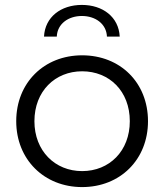

<svg xmlns="http://www.w3.org/2000/svg" viewBox="-20 -756 668 781"><path d="M314 -60C204 -60 120 -142 120 -263C120 -385 204 -466 314 -466C425 -466 508 -385 508 -263C508 -142 425 -60 314 -60ZM314 5C469 5 582 -107 582 -263C582 -420 469 -531 314 -531C160 -531 46 -420 46 -263C46 -107 160 5 314 5ZM211 -607C213 -659 258 -691 313 -691C368 -691 413 -659 415 -607H467C463 -687 398 -736 313 -736C228 -736 163 -687 159 -607Z"/></svg>

Font: Montserrat-Alt1
Style: Regular
Weight: 400
Designer: Differentunic
Foundry: Differentunic
Version: Version 7.222